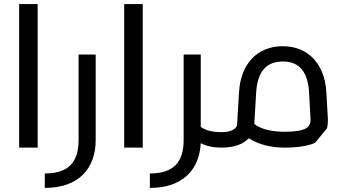

<svg xmlns="http://www.w3.org/2000/svg" viewBox="-20 -725 1673 943"><path d="M74 -705V0H165V-705Z M200 198C362 198 450 107 450 -38V-457H366V-38C366 70 318 127 200 127Z M590 -705V0H681V-705Z M1067 -76C1019 -76 987 -86 966 -102V-457H882V-38C882 70 834 127 716 127V198C872 198 959 114 966 -22C992 -8 1026 0 1067 0Z M1590 -146 1583 -272C1575 -410 1494 -498 1369 -498C1242 -498 1162 -410 1154 -272L1144 -107C1132 -86 1109 -76 1065 -76H1062C1035 -76 1011 -56 1011 -39C1011 -20 1035 0 1062 0H1072C1132 -1 1175 -17 1202 -46C1246 -17 1308 0 1376 0H1379C1442 0 1491 -8 1527 -23L1586 -95C1590 -110 1591 -128 1590 -146ZM1379 -78H1376C1315 -78 1265 -90 1233 -113V-114L1231 -115C1230 -115 1229 -116 1229 -117L1238 -269C1244 -371 1286 -423 1369 -423C1451 -423 1493 -371 1498 -269L1505 -143C1508 -100 1483 -78 1379 -78Z"/></svg>

Font: Hejaz
Style: Regular
Weight: 400
Designer: Bandar Raffah (Arabic) and Santiago Orozco (Latin)
Foundry: Caramella and Typemade
Version: Version 1.010;hotconv 1.0.109;makeotfexe 2.5.65596